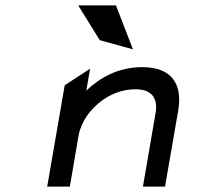

<svg xmlns="http://www.w3.org/2000/svg" viewBox="-20 -692 766 712"><path d="M410 -672H270L350 -543L473 -509ZM641 -283C657 -378 619 -443 507 -443C418 -443 351 -404 300 -356L314 -437L220 -376L155 0H239L271 -187C280 -240 313 -283 349 -312C382 -339 428 -361 483 -361C545 -361 566 -325 557 -273L510 0H592Z"/></svg>

Font: Charger Monospace
Style: Regular
Weight: 400
Designer: Jasper
Foundry: Cannot Into Space Fonts
Version: Version 0.980